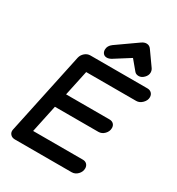

<svg xmlns="http://www.w3.org/2000/svg" viewBox="-209 -1033 1073 1164"><g transform="rotate(30 327.0 -451.5)"><path d="M307 -708Q291 -708 282 -718.5Q273 -729 273 -745Q273 -772 299 -791L441 -891Q458 -903 474 -903Q495 -903 507 -885L575 -789Q583 -777 583 -762Q583 -742 566 -725Q549 -708 530 -708Q511 -708 501 -720L446 -786L337 -717Q321 -708 307 -708ZM73 0Q52 0 40.5 -13.5Q29 -27 33 -46L155 -620Q160 -641 177 -655.5Q194 -670 215 -670H614Q632 -670 643 -659Q654 -648 654 -631Q654 -608 635 -589Q616 -570 593 -570H243L205 -392H509Q527 -392 537.5 -381.5Q548 -371 548 -354Q548 -330 530 -311.5Q512 -293 488 -293H184L143 -100H491Q509 -100 519.5 -89Q530 -78 530 -61Q530 -37 512 -18.5Q494 0 470 0Z"/></g></svg>

Font: Comic Neue
Style: Bold Italic
Weight: 700
Italic angle: -12°
Designer: Craig Rozynski
Foundry: Craig Rozynski
Version: Version 2.003